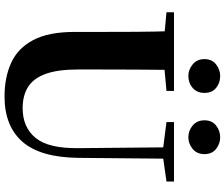

<svg xmlns="http://www.w3.org/2000/svg" viewBox="-94 -902 1016 869"><g transform="rotate(90 414.5 -468.0)"><path d="M324 -812Q296 -812 272 -831.5Q248 -851 248 -885Q248 -919 272 -937.5Q296 -956 324 -956Q356 -956 378.5 -937.5Q401 -919 401 -885Q401 -851 378.5 -831.5Q356 -812 324 -812ZM602 -812Q572 -812 548.5 -831.5Q525 -851 525 -885Q525 -919 548.5 -937.5Q572 -956 602 -956Q631 -956 654.5 -937.5Q678 -919 678 -885Q678 -851 654.5 -831.5Q631 -812 602 -812ZM417 20Q331 20 265 -10Q199 -40 162 -109.5Q125 -179 125 -297V-406Q125 -490 124.5 -576Q124 -662 121 -747H297Q296 -662 295.5 -577Q295 -492 295 -406V-312Q295 -221 315 -166Q335 -111 374 -86.5Q413 -62 470 -62Q557 -62 605 -121Q653 -180 651 -316L647 -747H699L695 -314Q693 -142 622 -61Q551 20 417 20ZM36 -713V-747H392V-713L228 -698H198ZM533 -713V-747H802V-713L689 -697H657Z"/></g></svg>

Font: Noto Serif JP ExtraLight Black
Style: Regular
Weight: 900
Version: Version 2.003-H1;hotconv 1.1.1;makeotfexe 2.6.0